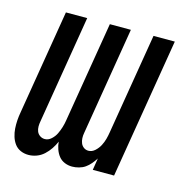

<svg xmlns="http://www.w3.org/2000/svg" viewBox="-84 -600 669 688"><g transform="rotate(15 250.0 -256.0)"><path d="M80 8Q64 8 50.5 2Q37 -4 28.5 -15.5Q20 -27 15.5 -41.5Q11 -56 10 -71Q9 -86 10 -101.5Q11 -117 14 -133L78 -520H157L91 -120Q89 -110 89 -100Q89 -90 92.5 -81.5Q96 -73 104 -67.5Q112 -62 122 -62Q135 -62 146 -72Q157 -82 163 -94.5Q169 -107 173 -120Q177 -133 179 -146L241 -520H319L253 -120Q251 -110 251.5 -100Q252 -90 255.5 -81.5Q259 -73 266.5 -67.5Q274 -62 284 -62Q297 -62 308 -72Q319 -82 325.5 -94.5Q332 -107 335.5 -120Q339 -133 341 -146L403 -520H482L396 0H317L324 -44Q317 -33 308.5 -23Q300 -13 290 -6Q280 1 267 4.5Q254 8 242 8Q227 8 214 2.5Q201 -3 192.5 -13.5Q184 -24 179 -38Q174 -52 173 -66Q167 -52 158 -38.5Q149 -25 137 -14Q125 -3 110 2.5Q95 8 80 8Z"/></g></svg>

Font: Iosevka SS18
Style: Italic
Weight: 400
Italic angle: -9°
Monospace: yes
Designer: Belleve Invis
Foundry: Belleve Invis
Version: Version 25.1.1; ttfautohint (v1.8.4)